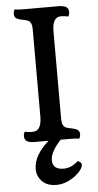

<svg xmlns="http://www.w3.org/2000/svg" viewBox="-65 -790 548 1079"><g transform="rotate(-5 209.5 -250.5)"><path d="M100.1 152.3Q100.1 75.7 186 0H106Q80.6 0 65.4 -8.1Q50.3 -16.1 50.3 -37.6Q50.3 -53.2 57.6 -62.5Q77.1 -57.6 93.5 -57.6Q109.9 -57.6 119.4 -61Q128.9 -64.5 135.7 -73.2Q150.9 -91.8 151.9 -134.3V-633.3Q151.9 -671.9 130.4 -681.6Q123.5 -685.1 111.8 -687.5Q100.1 -689.9 88.6 -692.6Q77.1 -695.3 69.3 -699.2Q53.7 -707 53.7 -725.6Q53.7 -743.7 61 -752.4Q72.3 -748.5 109.4 -748.5H308.1Q333.5 -748.5 348.9 -740.5Q364.3 -732.4 364.3 -710.9Q364.3 -694.8 356.4 -686Q337.9 -690.9 315.9 -690.9Q268.6 -690.9 267.1 -613.8V-115.2Q267.1 -76.7 288.6 -66.4Q295.4 -63.5 307.1 -61Q318.8 -58.6 330.3 -55.9Q341.8 -53.2 349.6 -49.3Q365.7 -41 365.7 -22.9Q365.7 -5.9 357.9 3.9Q346.7 0 309.6 0H254.4Q194.8 63 194.8 110.4Q194.8 163.6 257.3 163.6Q300.8 163.6 339.4 127.9Q360.4 136.2 360.4 149.9Q360.4 163.6 347.4 180.7Q334.5 197.8 313.5 213.4Q262.2 251 209 251Q137.2 251 109.4 195.3Q100.1 176.8 100.1 152.3Z"/></g></svg>

Font: Quando
Style: Regular
Weight: 400
Version: Version 1.002